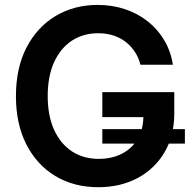

<svg xmlns="http://www.w3.org/2000/svg" viewBox="-20 -758 784 788"><path d="M383.8 10.3Q283.2 10.3 207 -35.6Q130.9 -81.5 88.1 -165.5Q45.4 -249.5 45.4 -363.3Q45.4 -479.5 89.1 -563.5Q132.8 -647.5 208.7 -692.6Q284.7 -737.8 380.4 -737.8Q440.9 -737.8 493.4 -720.2Q545.9 -702.6 587.2 -669.7Q628.4 -636.7 654.8 -591.8Q681.2 -546.9 689.5 -492.2H556.6Q548.8 -522 533.2 -545.7Q517.6 -569.3 495.4 -586.4Q473.1 -603.5 444.8 -612.5Q416.5 -621.6 382.8 -621.6Q321.8 -621.6 275.1 -591.1Q228.5 -560.5 202.1 -502.9Q175.8 -445.3 175.8 -363.8Q175.8 -282.7 202.1 -225.1Q228.5 -167.5 275.4 -136.7Q322.3 -106 385.3 -106Q439.9 -106 481.4 -127.7Q522.9 -149.4 545.7 -189Q568.4 -228.5 568.4 -281.7L599.6 -277.3H399.9V-379.9H695.3V-292.5Q695.3 -200.7 655 -132.6Q614.7 -64.5 544.4 -27.1Q474.1 10.3 383.8 10.3ZM399.9 -168.5V-228H738.8V-168.5Z"/></svg>

Font: Inter 20pt SemiBold
Style: Regular
Weight: 600
Version: Version 4.001;git-66647c0bb